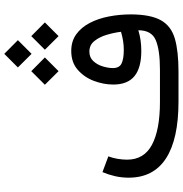

<svg xmlns="http://www.w3.org/2000/svg" viewBox="2 -868 866 910"><g transform="rotate(-90 435.0 -413.0)"><path d="M570.3 -761.2 634.8 -825.7 699.7 -761.2 634.8 -696.3ZM654.3 -633.3 718.8 -697.8 783.7 -633.3 718.8 -568.4ZM488.3 -633.3 552.7 -697.8 617.7 -633.3 552.7 -568.4ZM746.6 -190.4Q701.2 -176.3 648.4 -176.3Q568.8 -176.3 529.1 -208.7Q489.3 -241.2 489.3 -309.1Q489.3 -355 506.6 -400.9Q523.9 -446.8 559.1 -477.5Q594.2 -508.3 648.4 -508.3Q694.8 -508.3 727.5 -484.6Q760.3 -460.9 781.2 -420.7Q802.2 -380.4 812 -329.6Q821.8 -278.8 821.8 -225.1Q821.3 -131.8 793.9 -83.3Q766.6 -34.7 707 -17.3Q647.5 0 550.3 0H408.7Q230.5 0 139.2 -59.3Q47.9 -118.7 47.9 -236.3Q47.9 -269 54.9 -300.3Q62 -331.5 74.2 -360.4L148.9 -332.5Q141.1 -312 137.2 -288.6Q133.3 -265.1 133.3 -243.7Q133.3 -163.1 204.3 -125.5Q275.4 -87.9 406.7 -87.9H560.5Q652.3 -87.9 699.5 -107.7Q746.6 -127.4 746.6 -190.4ZM739.3 -272.5Q735.4 -305.2 725.1 -339.8Q714.8 -374.5 695.8 -398.4Q676.8 -422.4 645.5 -422.4Q617.7 -422.4 600.3 -403.6Q583 -384.8 575.2 -358.6Q567.4 -332.5 567.4 -311Q567.4 -280.3 589.1 -269.8Q610.8 -259.3 653.8 -259.3Q675.3 -259.3 696.5 -262.7Q717.8 -266.1 739.3 -272.5Z"/></g></svg>

Font: Vazir FD-UI
Style: Regular-FD-UI
Weight: 400
Designer: Saber Rastikerdar
Foundry: Saber Rastikerdar
Version: Version 30.1.0